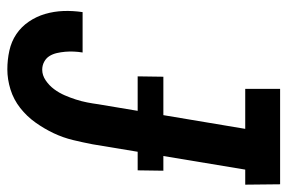

<svg xmlns="http://www.w3.org/2000/svg" viewBox="-150 -625 783 523"><g transform="rotate(90 241.5 -363.5)"><path d="M169 8Q143 8 118 2.5Q93 -3 73 -16.5Q53 -30 39 -50.5Q25 -71 18 -95Q11 -119 10 -144.5Q9 -170 13 -197H123Q121 -185 120.5 -173Q120 -161 121 -149.5Q122 -138 124.5 -127Q127 -116 132.5 -107Q138 -98 148 -92.5Q158 -87 170 -87Q185 -87 199 -96.5Q213 -106 223 -119.5Q233 -133 239.5 -148Q246 -163 251 -178.5Q256 -194 259 -209.5Q262 -225 264 -240L331 -640H222V-735H482L483 -640H442L373 -224Q368 -198 361.5 -171Q355 -144 343 -118.5Q331 -93 314 -69Q297 -45 274 -27Q251 -9 223.5 -0.5Q196 8 169 8ZM188 -347 189 -417H445L444 -347Z"/></g></svg>

Font: Iosevka QP
Style: Bold Italic
Weight: 700
Italic angle: -9°
Designer: Belleve Invis
Foundry: Belleve Invis
Version: Version 20.0.0; ttfautohint (v1.8.4)